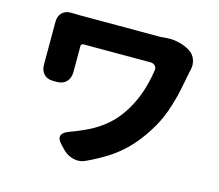

<svg xmlns="http://www.w3.org/2000/svg" viewBox="-109 -881 1219 1068"><g transform="rotate(15 500.0 -347.5)"><path d="M859 -709Q885 -693 895.5 -664.5Q906 -636 899 -606Q898 -604 897.5 -599.5Q897 -595 896 -593Q887 -545 874 -482.5Q861 -420 837.5 -353Q814 -286 773 -223Q731 -157 684.5 -110Q638 -63 584 -28.5Q530 6 465 36Q434 51 398.5 43Q363 35 338 10L312 -17Q287 -43 293 -63Q299 -83 332 -95Q387 -115 439 -140.5Q491 -166 537.5 -205.5Q584 -245 622 -306Q657 -364 676.5 -423Q696 -482 706 -548Q709 -565 699 -576Q689 -587 672 -587Q633 -587 581 -587Q529 -587 474 -587Q419 -587 370 -587Q321 -587 287 -587Q272 -587 272 -572Q272 -545 272 -509Q272 -473 272 -439Q272 -434 272 -430.5Q272 -427 272 -425Q272 -390 252.5 -368.5Q233 -347 198 -347H175Q140 -347 121 -368.5Q102 -390 103 -425Q103 -426 103 -429Q103 -432 103 -439Q103 -456 103 -483.5Q103 -511 103 -542.5Q103 -574 103 -602.5Q103 -631 103 -649Q103 -664 103 -665Q103 -666 103 -664Q103 -662 103 -664Q102 -699 121.5 -719.5Q141 -740 176 -739Q181 -739 198.5 -738.5Q216 -738 229 -738Q240 -738 272 -738Q304 -738 349.5 -738Q395 -738 445 -738Q495 -738 543 -738Q591 -738 629 -738Q667 -738 687 -738L731 -741Q762 -743 797 -734.5Q832 -726 859 -709Z"/></g></svg>

Font: Chiron GoRound TC H
Style: Regular
Weight: 900
Designer: Ryoko NISHIZUKA 西塚涼子 (kana, bopomofo & ideographs); Paul D. Hunt (Latin, Greek & Cyrillic); Sandoll Communications 산돌커뮤니
Foundry: Adobe
Version: Version 1.000;hotconv 1.1.1;makeotfexe 2.6.0